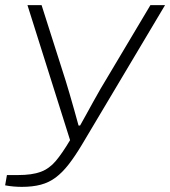

<svg xmlns="http://www.w3.org/2000/svg" viewBox="-51 -546 663 748"><path d="M34 182Q18 182 1 180.5Q-16 179 -31 176L-24 136H19Q74 136 107.5 123.5Q141 111 166 81.5Q191 52 222 0L56 -526H111L205 -231Q211 -212 220 -181Q229 -150 238.5 -116.5Q248 -83 255 -57H261Q272 -76 285 -100Q298 -124 312.5 -150Q327 -176 341 -200.5Q355 -225 367 -244L535 -526H592L268 18Q241 63 216.5 94.5Q192 126 166 145.5Q140 165 108 173.5Q76 182 34 182Z"/></svg>

Font: Archivo Expanded Thin
Style: Italic
Weight: 250
Width: 7
Italic angle: -10°
Designer: Hector Gatti
Foundry: Omnibus-Type
Version: Version 2.001